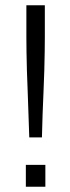

<svg xmlns="http://www.w3.org/2000/svg" viewBox="-20 -708 266 728"><path d="M91 -187Q89 -230 88 -274Q87 -318 85 -360.5Q83 -403 82 -441.5Q81 -480 80.5 -511.5Q80 -543 80 -566V-688H150V-566Q150 -543 149.5 -511.5Q149 -480 148 -441.5Q147 -403 145 -360.5Q143 -318 141.5 -274Q140 -230 139 -187ZM78 0V-83H152V0Z"/></svg>

Font: Saira Thin Light
Style: Regular
Weight: 300
Version: Version 1.101